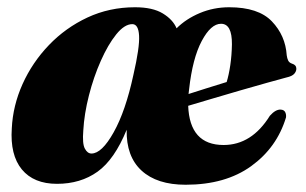

<svg xmlns="http://www.w3.org/2000/svg" viewBox="-20 -495 843 529"><path d="M768 -171.5Q743 -88.5 672 -37.2Q601 14 491.5 14Q412.5 14 370 -25Q327.5 -64 329 -137.5Q295.5 -55.5 248.8 -22Q202 11.5 137 11.5Q73 11.5 40.2 -28.2Q7.5 -68 12.5 -141.5Q15.5 -204 42.2 -263.5Q69 -323 114.8 -370.8Q160.5 -418.5 221 -446.8Q281.5 -475 352 -475Q400.5 -475 428.5 -458Q456.5 -441 466.5 -417Q492.5 -443 530.5 -459Q568.5 -475 611.5 -475Q692 -475 729.2 -436Q766.5 -397 770 -342.5Q771 -334.5 774 -328.2Q777 -322 785 -319.5Q796.5 -316 796.5 -305.5Q796.5 -298.5 790.8 -291.8Q785 -285 769 -281.5Q750.5 -276.5 716.2 -267Q682 -257.5 641.8 -245.8Q601.5 -234 563.5 -222.8Q525.5 -211.5 498.5 -203.5Q502.5 -95.5 596 -95.5Q673.5 -95.5 723.5 -176Q739.5 -194 753.5 -193Q762.5 -192.5 765.8 -186Q769 -179.5 768 -171.5ZM501 -249Q500 -242.5 499.5 -236Q520.5 -243 548.2 -251.5Q576 -260 604.5 -269Q610.5 -288.5 614.5 -315.5Q618.5 -342.5 619 -373Q619.5 -429.5 589 -429.5Q561 -429.5 535.8 -382Q510.5 -334.5 501 -249ZM209.5 -135.5Q206.5 -99 213.8 -85.5Q221 -72 232 -72Q260.5 -72 293.2 -130.5Q326 -189 347.5 -288.5Q365 -364.5 363.2 -396.5Q361.5 -428.5 344.5 -428.5Q323 -428.5 300.2 -400.2Q277.5 -372 257.8 -327.5Q238 -283 225 -232Q212 -181 209.5 -135.5Z"/></svg>

Font: Fraunces 72pt S000 Black
Style: Italic
Weight: 900
Italic angle: -16°
Version: Version 1.000; ttfautohint (v1.8.3)